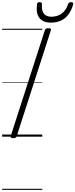

<svg xmlns="http://www.w3.org/2000/svg" viewBox="-20 -1274 703 1790"><path d="M103 14Q89 14 83 9.5Q77 5 80 -6L398 -992Q402 -1002 409 -1006.5Q416 -1011 432 -1011Q446 -1011 452 -1006.5Q458 -1002 454 -991L136 -5Q133 5 126 9.5Q119 14 103 14ZM454 -1063Q382 -1063 348 -1106Q314 -1149 325 -1234Q326 -1245 332 -1249.5Q338 -1254 350 -1254Q361 -1254 366.5 -1249Q372 -1244 371 -1234Q366 -1175 389 -1146.5Q412 -1118 459 -1118Q515 -1118 555.5 -1148Q596 -1178 614 -1234Q619 -1245 625 -1249.5Q631 -1254 642 -1254Q654 -1254 659.5 -1248.5Q665 -1243 662 -1232Q645 -1174 615.5 -1136Q586 -1098 545.5 -1080.5Q505 -1063 454 -1063ZM0 486H374V496H0ZM0 -20H374V0H0ZM0 -505H374V-500H0ZM0 -1006H374V-996H0Z"/></svg>

Font: Playwrite CA Guides
Style: Regular
Weight: 400
Designer: Veronika Burian, José Scaglione
Foundry: TypeTogether
Version: Version 1.003